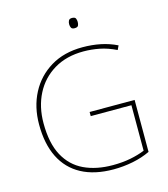

<svg xmlns="http://www.w3.org/2000/svg" viewBox="-131 -1009 982 1121"><g transform="rotate(-15 360.0 -448.5)"><path d="M367 -350H639V-36Q591 -13 533.5 -1.5Q476 10 417 10Q302 10 223 -32.5Q144 -75 103.5 -156.5Q63 -238 63 -355Q63 -461 106.5 -544.5Q150 -628 231 -677Q312 -726 424 -726Q481 -726 532.5 -715.5Q584 -705 631 -682L619 -657Q568 -682 519.5 -691.5Q471 -701 423 -701Q320 -701 245 -656Q170 -611 130 -533Q90 -455 90 -356Q90 -235 130.5 -160Q171 -85 245 -50Q319 -15 419 -15Q477 -15 525.5 -24.5Q574 -34 613 -50V-325H367ZM409 -907Q427 -907 431.5 -897.5Q436 -888 436 -876Q436 -863 431.5 -854Q427 -845 409 -845Q394 -845 389 -854Q384 -863 384 -876Q384 -888 389 -897.5Q394 -907 409 -907Z"/></g></svg>

Font: Noto Sans Hebrew Thin
Style: Regular
Weight: 250
Designer: Monotype Design Team
Foundry: Monotype Imaging Inc.
Version: Version 2.003